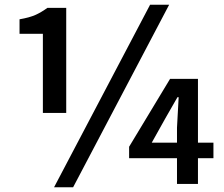

<svg xmlns="http://www.w3.org/2000/svg" viewBox="-20 -772 939 806"><path d="M160 -298V-630H62V-691Q103 -698 128 -709Q153 -720 179 -739H258V-298ZM207 14 610 -752H690L287 14ZM723 0V-236L730 -364H725L674 -275L617 -173H876V-108H522V-156L694 -441H811V0Z"/></svg>

Font: Noto Sans TC SemiBold
Style: Regular
Weight: 600
Designer: Ryoko NISHIZUKA  (kana, bopomofo & ideographs); Paul D. Hunt (Latin, Greek & Cyrillic); Sandoll Communications , Soo-you
Foundry: Adobe
Version: Version 2.004-H2;hotconv 1.0.118;makeotfexe 2.5.65603